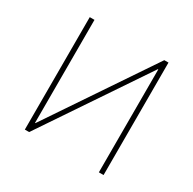

<svg xmlns="http://www.w3.org/2000/svg" viewBox="-125 -664 796 792"><g transform="rotate(30 273.5 -268.0)"><path d="M461.4 0H439V-490.2H437L106.9 0H86.4V-535.6H108.9V-44.9H110.8L441.4 -535.6H461.4Z"/></g></svg>

Font: Inter 20pt Thin
Style: Regular
Weight: 250
Version: Version 4.001;git-66647c0bb